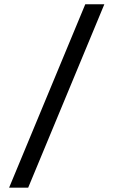

<svg xmlns="http://www.w3.org/2000/svg" viewBox="-20 -760 533 885"><path d="M109.9 105H22L373 -740.2H460.9Z"/></svg>

Font: BioRhyme
Style: Regular
Weight: 400
Designer: Aoife Mooney
Foundry: Aoife Mooney Type
Version: Version 1.500;PS 001.500;hotconv 1.0.88;makeotf.lib2.5.64775